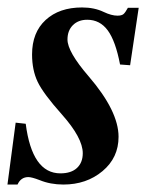

<svg xmlns="http://www.w3.org/2000/svg" viewBox="-39 -482 448 515"><path d="M333 -461 310 -307 283 -309Q271 -372 250 -400.5Q229 -429 195 -429Q171 -429 156.5 -414.5Q142 -400 142 -376Q142 -343 199 -277Q279 -184 279 -115Q279 -59 236 -23Q193 13 131 13Q96 13 67 1Q46 -7 37 -7Q17 -7 8 13H-19L3 -153L30 -150Q47 -17 123 -17Q152 -17 167.5 -31.5Q183 -46 183 -71Q183 -112 127 -175Q77 -231 62 -262.5Q47 -294 47 -336Q47 -395 83.5 -428.5Q120 -462 181 -462Q214 -462 239 -450Q260 -440 276 -440Q287 -440 292 -444Q297 -448 304 -461Z"/></svg>

Font: STIX MathJax Main
Style: Bold Italic
Weight: 700
Italic angle: -16.33°
Designer: MicroPress Inc., with final additions and corrections provided by Coen Hoffman, Elsevier (retired)
Version: Version 1.1.1